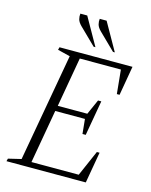

<svg xmlns="http://www.w3.org/2000/svg" viewBox="-127 -943 804 1024"><g transform="rotate(15 275.5 -431.0)"><path d="M10 0 14 -15 85 -32 191 -628 122 -645 126 -660H529L501 -498H486L473 -630H246L198 -356H361L398 -439H416L382 -245H364L356 -326H192L140 -30H401L463 -172H478L448 0ZM408 -710 317 -799Q300 -816 296 -831.5Q292 -847 294 -862H332L418 -710ZM301 -710 210 -799Q193 -816 189 -831.5Q185 -847 187 -862H225L311 -710Z"/></g></svg>

Font: Spectral ExtraLight
Style: Italic
Weight: 275
Italic angle: -10°
Designer: Jean-Baptiste Levee
Foundry: Production Type
Version: Version 2.001